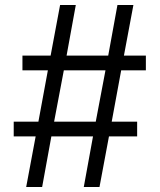

<svg xmlns="http://www.w3.org/2000/svg" viewBox="-20 -750 640 770"><path d="M149 0H85L123 -203H35V-262H134L172 -468H70V-527H183L221 -730H284L247 -527H414L451 -730H515L477 -527H565V-468H466L428 -262H530V-203H417L379 0H316L353 -203H186ZM236 -468 197 -262H364L403 -468Z"/></svg>

Font: JetBrains Mono Semi Light
Style: Regular
Weight: 350
Monospace: yes
Designer: Philipp Nurullin, Konstantin Bulenkov
Foundry: JetBrains
Version: 2.002